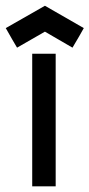

<svg xmlns="http://www.w3.org/2000/svg" viewBox="-37 -660 316 680"><path d="M77.1 0V-469.7H160.2V0ZM122.1 -547.9Q88.9 -529.3 23.4 -491.2Q9.8 -513.7 -16.6 -560.5Q29.3 -586.9 122.1 -639.6L259.8 -560.5Q247.1 -537.1 219.7 -491.2Q187.5 -509.8 122.1 -547.9Z"/></svg>

Font: mr_KirucoupageG
Style: Regular
Weight: 400
Designer: Jan Henkel
Version: Version 1.00 May 25, 2020, initial release